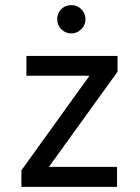

<svg xmlns="http://www.w3.org/2000/svg" viewBox="-20 -729 545 749"><path d="M257.8 -598.6Q235.4 -598.6 218.8 -615.2Q203.1 -630.9 203.1 -654.3Q203.1 -676.8 218.8 -693.4Q235.4 -709 257.8 -709Q281.2 -709 296.9 -693.4Q313.5 -676.8 313.5 -654.3Q313.5 -630.9 296.9 -615.2Q281.2 -598.6 257.8 -598.6ZM63.5 0Q63.5 -15.6 63.5 -64.5Q129.9 -156.2 329.1 -433.6Q267.6 -433.6 83 -433.6Q83 -453.1 83 -510.7Q171.9 -510.7 438.5 -510.7Q438.5 -495.1 438.5 -449.2Q371.1 -356.4 170.9 -78.1Q237.3 -78.1 436.5 -78.1Q436.5 -58.6 436.5 0Q343.8 0 63.5 0Z"/></svg>

Font: Overpass
Style: Regular
Weight: 400
Designer: Delve Withrington, Thomas Jockin
Version: Version 3.000;DELV;Overpass; ttfautohint (v1.5)